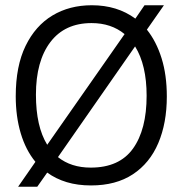

<svg xmlns="http://www.w3.org/2000/svg" viewBox="-20 -696 696 732"><path d="M49 16 115 -79Q78 -124 59 -188Q40 -252 40 -329Q40 -444 77.5 -521Q115 -598 180 -637Q245 -676 330 -676Q427 -676 496 -625L531 -676H605L540 -583Q576 -538 596 -474Q616 -410 616 -328Q616 -227 583.5 -150.5Q551 -74 486.5 -31.5Q422 11 327 11Q276 11 234.5 -1.5Q193 -14 160 -38L122 16ZM117 -335Q117 -214 160 -144L455 -566Q404 -608 329 -608Q227 -608 172 -535.5Q117 -463 117 -335ZM326 -57Q435 -57 487 -129.5Q539 -202 539 -331Q539 -448 495 -519L201 -97Q251 -57 326 -57Z"/></svg>

Font: Bricolage Grotesque 96pt Light
Style: Regular
Weight: 300
Designer: Mathieu Triay
Foundry: Atelier Triay
Version: Version 1.001; ttfautohint (v1.8.4.7-5d5b);gftools[0.9.33.de